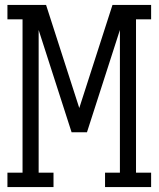

<svg xmlns="http://www.w3.org/2000/svg" viewBox="-20 -755 640 775"><path d="M10 0V-58H71V-677H10V-735H166L300 -319L434 -735H590V-677H529V-58H590V0H404V-58H464V-634L331 -221H269L136 -634V-58H196V0Z"/></svg>

Font: Iosevka Curly Slab LtEx
Style: Regular
Weight: 300
Width: 7
Monospace: yes
Designer: Belleve Invis
Foundry: Belleve Invis
Version: Version 11.1.0; ttfautohint (v1.8.3)